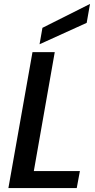

<svg xmlns="http://www.w3.org/2000/svg" viewBox="-20 -961 484 981"><path d="M146 -694.8H259.8L152.8 -86.9H388.2L372.1 0H22.9ZM196.8 -818.8 439.9 -940.9 422.9 -844.2 182.1 -734.9Z"/></svg>

Font: SVN-Poppins Medium
Style: Italic
Weight: 500
Italic angle: -10°
Designer: Ninad Kale (Devanagari), Jonny Pinhorn (Latin)
Foundry: Indian Type Foundry
Version: Version 3.002 2017